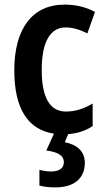

<svg xmlns="http://www.w3.org/2000/svg" viewBox="-20 -573 457 833"><path d="M348 133C348 83 313 54 261 44L276 9C316 6 352 -6 382 -26V-124C346 -102 307 -89 266 -89C197 -89 161 -149 161 -269C161 -390 197 -454 265 -454C296 -454 328 -444 359 -428L392 -521C357 -541 312 -553 260 -553C119 -553 42 -447 42 -268C42 -99 103 -10 214 7L181 80C228 86 257 100 257 131C257 156 238 171 201 171C185 171 167 168 151 164V232C168 237 192 240 220 240C302 240 348 201 348 133Z"/></svg>

Font: Noto Sans Lao UI Cond SemBd
Style: Regular
Weight: 600
Width: 3
Designer: Monotype Design Team
Foundry: Monotype Imaging Inc.
Version: Version 2.000